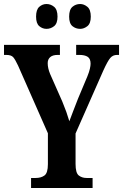

<svg xmlns="http://www.w3.org/2000/svg" viewBox="-20 -938 614 958"><path d="M135 0V-50H158Q185 -50 202 -62.5Q219 -75 219 -119V-273L70 -611Q56 -641 46 -652.5Q36 -664 11 -664H0V-714H279V-664H268Q243 -664 230.5 -653Q218 -642 218 -623Q218 -598 230 -569L291 -431Q303 -402 311 -379.5Q319 -357 326 -333Q334 -356 345.5 -384.5Q357 -413 369 -445L416 -557Q425 -579 428.5 -595Q432 -611 432 -620Q432 -645 417.5 -654.5Q403 -664 376 -664H360V-714H574V-664H564Q543 -664 530 -648.5Q517 -633 496 -587L357 -272V-120Q357 -75 373 -62.5Q389 -50 412 -50H442V0ZM380 -794Q358 -794 341.5 -807.5Q325 -821 325 -855Q325 -890 341.5 -904Q358 -918 380 -918Q399 -918 416 -904Q433 -890 433 -855Q433 -821 416 -807.5Q399 -794 380 -794ZM212 -794Q192 -794 176 -807.5Q160 -821 160 -855Q160 -890 176 -904Q192 -918 212 -918Q233 -918 250 -904Q267 -890 267 -855Q267 -821 250 -807.5Q233 -794 212 -794Z"/></svg>

Font: Noto Serif Hebrew ExtraCondensed
Style: Bold
Weight: 700
Width: 2
Designer: Monotype Design Team
Foundry: Monotype Imaging Inc.
Version: Version 2.004; ttfautohint (v1.8.4.7-5d5b)